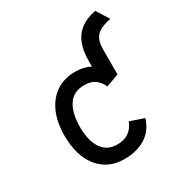

<svg xmlns="http://www.w3.org/2000/svg" viewBox="-177 -880 969 1023"><g transform="rotate(-30 308.0 -369.0)"><path d="M295.5 12Q195.5 12 137.5 -59.5Q79.5 -131 79.5 -255Q79.5 -338 106.2 -398Q133 -458 182 -490.5Q231 -523 299 -523Q351 -523 390.5 -502V-536Q390.5 -631.5 431.5 -683.5Q472.5 -735.5 554 -750L602.5 -673Q558.5 -664.5 533.5 -650Q508.5 -635.5 498 -611.5Q487.5 -587.5 487.5 -549V-397.5L408.5 -369Q396.5 -398.5 371.5 -417.8Q346.5 -437 304 -437Q237.5 -437 205.8 -387.8Q174 -338.5 174 -255Q174 -170.5 206 -122.5Q238 -74.5 302 -74.5Q344.5 -74.5 372.8 -94.8Q401 -115 414 -151L500 -122Q478 -53 424 -20.5Q370 12 295.5 12Z"/></g></svg>

Font: Overpass Mono Light Medium
Style: Regular
Weight: 500
Monospace: yes
Version: Version 4.000